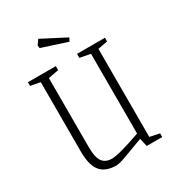

<svg xmlns="http://www.w3.org/2000/svg" viewBox="-183 -874 913 995"><g transform="rotate(-30 273.0 -376.5)"><path d="M97 -145V-561L39 -572V-594H206V-570L144 -558V-144Q144 -83 162.5 -58Q181 -33 218 -33Q262 -33 396 -81V-558L333 -570V-594H500V-572L442 -561V-34L500 -22V0H407L396 -49L374 -41Q317 -19 277.5 -5Q238 9 222 9Q157 9 127 -27.5Q97 -64 97 -145ZM180 -717 178 -734 198 -762 341 -688 331 -668Z"/></g></svg>

Font: Grenze ExtraLight
Style: Regular
Weight: 275
Designer: Renata Polastri
Foundry: Omnibus-Type
Version: Version 1.002; ttfautohint (v1.8)